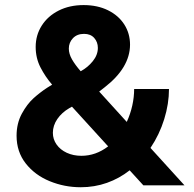

<svg xmlns="http://www.w3.org/2000/svg" viewBox="-20 -748 784 775"><path d="M46.9 -200.2Q46.9 -250 68.1 -289.1Q89.4 -328.1 115.5 -351.6Q141.6 -375 169.9 -393.6L190.4 -406.2Q162.6 -438.5 143.3 -476.1Q124 -513.7 124 -558.6Q124 -606 148.4 -644.5Q172.9 -683.1 216.8 -705.3Q260.7 -727.5 317.4 -727.5Q373.5 -727.5 416 -706.5Q458.5 -685.5 481.7 -649.2Q504.9 -612.8 504.9 -567.4Q504.4 -474.6 402.3 -395.5L380.4 -378.4L491.7 -255.9Q506.3 -287.6 513.9 -321.8Q521.5 -356 521.5 -388.7H662.1Q662.1 -329.1 642.8 -266.8Q623.5 -204.6 587.4 -150.9L724.6 0H558.6L503.4 -60.5Q461.9 -27.8 411.9 -10Q361.8 7.8 305.7 7.8Q240.2 7.8 180.7 -16.6Q121.1 -41 84 -88.1Q46.9 -135.3 46.9 -200.2ZM308.6 -119.1Q366.7 -119.1 416.5 -157.2L270.5 -317.4L259.8 -311.5Q229.5 -293.9 211.4 -267.6Q193.4 -241.2 193.4 -211.9Q193.4 -186 208.3 -164.8Q223.1 -143.6 249.5 -131.3Q275.9 -119.1 308.6 -119.1ZM305.7 -460.4 306.6 -460.9Q334.5 -476.1 354.7 -501.2Q375 -526.4 375 -554.7Q375 -578.1 360.4 -594.7Q345.7 -611.3 319.3 -611.3Q291 -611.3 274.4 -593.8Q257.8 -576.2 257.8 -551.8Q257.8 -530.8 270.5 -508.5Q283.2 -486.3 305.7 -460.4Z"/></svg>

Font: Reddit Sans Fudge ExtraBold
Style: Regular
Weight: 800
Designer: Stephen Hutchings
Foundry: Reddit
Version: Version 1.011